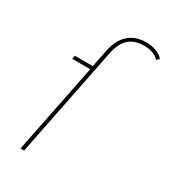

<svg xmlns="http://www.w3.org/2000/svg" viewBox="-183 -835 816 924"><g transform="rotate(30 224.5 -372.5)"><path d="M449 -708 435 -695Q406 -726 353 -726Q299 -726 268 -698Q237 -670 225 -609L103 0H83L183 -498H83L86 -517H186L206 -615Q219 -679 256.5 -712Q294 -745 354 -745Q383 -745 408.5 -735.5Q434 -726 449 -708Z"/></g></svg>

Font: Montserrat Alternates Thin
Style: Italic
Weight: 250
Italic angle: -11.3°
Designer: Julieta Ulanovsky
Foundry: Julieta Ulanovsky
Version: Version 7.200